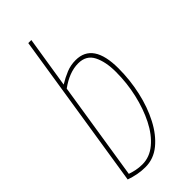

<svg xmlns="http://www.w3.org/2000/svg" viewBox="-240 -787 844 844"><g transform="rotate(-45 182.0 -365.0)"><path d="M155 -740 117 -501Q145 -518 172 -529Q199 -540 230 -540Q338 -540 338 -381Q338 -309 322.5 -239.5Q307 -170 277.5 -113.5Q248 -57 207 -23.5Q166 10 115 10Q90 10 67 5.5Q44 1 21 -7L136 -740ZM228 -522Q173 -522 114 -479L42 -21Q56 -16 74.5 -12Q93 -8 114 -8Q159 -8 197 -39.5Q235 -71 262 -124.5Q289 -178 304 -243.5Q319 -309 319 -378Q319 -441 298.5 -481.5Q278 -522 228 -522Z"/></g></svg>

Font: Georama SemiCondensed Thin
Style: Italic
Weight: 100
Width: 4
Italic angle: -9°
Designer: Jean-Baptiste Levee
Foundry: Production Type
Version: Version 1.000